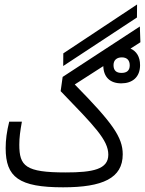

<svg xmlns="http://www.w3.org/2000/svg" viewBox="-20 -821 637 844"><path d="M257.3 2.4C431.2 2.4 519.5 -37.6 519.5 -142.6C519.5 -217.8 474.6 -280.8 308.6 -449.7L434.1 -530.3C435.5 -481.9 463.9 -454.6 513.2 -454.6C561 -454.6 595.7 -481 595.7 -534.7C595.7 -571.8 579.6 -596.2 553.7 -607.4L597.2 -635.3L594.7 -704.6L255.4 -482.9L246.6 -420.4C395 -266.6 456.1 -205.6 456.1 -141.1C456.1 -76.7 388.7 -63 268.6 -63C91.8 -63 64.9 -90.8 64.9 -185.1C64.9 -216.8 68.8 -244.6 76.2 -286.1H20.5C9.8 -243.2 4.9 -206.1 4.9 -169.9C4.9 -42 63 2.4 257.3 2.4ZM257.8 -530.8 582 -744.1 582.5 -801.3 258.3 -586.4ZM514.2 -500.5C491.7 -500.5 479 -510.7 479 -534.7C479 -557.1 493.7 -568.8 515.6 -568.8C538.6 -568.8 550.3 -555.7 550.3 -533.7C550.3 -510.7 537.1 -500.5 514.2 -500.5Z"/></svg>

Font: Cascadia Code Light
Style: Regular
Weight: 300
Monospace: yes
Designer: Aaron Bell
Foundry: Saja Typeworks
Version: Version 2404.023